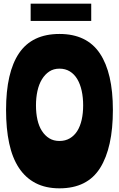

<svg xmlns="http://www.w3.org/2000/svg" viewBox="-20 -1015 648 1046"><path d="M304 -830Q453 -830 524 -724Q595 -618 595 -416Q595 -211 525.5 -100Q456 11 304 11Q229 11 174 -17.5Q119 -46 83 -100.5Q47 -155 30 -234.5Q13 -314 13 -416Q13 -621 84 -725.5Q155 -830 304 -830ZM304 -247Q336 -247 360.5 -261.5Q385 -276 401 -301.5Q417 -327 425 -362.5Q433 -398 433 -441Q433 -484 425 -520.5Q417 -557 401 -584Q385 -611 360.5 -626Q336 -641 304 -641Q272 -641 248.5 -625.5Q225 -610 208.5 -583Q192 -556 184 -519.5Q176 -483 176 -441Q176 -398 184 -362.5Q192 -327 208.5 -301.5Q225 -276 248.5 -261.5Q272 -247 304 -247ZM477 -995V-901H147V-995Z"/></svg>

Font: Ranchers
Style: Regular
Weight: 400
Designer: Pablo Impallari, Brenda Gallo
Foundry: Pablo Impallari, Brenda Gallo
Version: Version 1.000; ttfautohint (v0.8) -G 200 -r 50